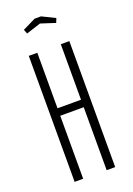

<svg xmlns="http://www.w3.org/2000/svg" viewBox="-142 -790 585 845"><g transform="rotate(-20 150.0 -367.5)"><path d="M55 -590H95V-330H205V-590H245V0H205V-295H95V0H55ZM135 -735H165L226 -705L218 -685L150 -707L82 -685L74 -705Z"/></g></svg>

Font: Exetegue Light
Style: Regular
Weight: 300
Designer: Fábio Duarte Martins
Foundry: Fábio Duarte Martins
Version: Version 0.001